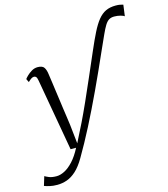

<svg xmlns="http://www.w3.org/2000/svg" viewBox="-201 -941 1138 1304"><g transform="rotate(-15 368.0 -289.0)"><path d="M39 247.5Q9 247.5 -13.5 242.2Q-36 237 -51.5 231L-32 167Q-24 172.5 -3.8 181Q16.5 189.5 50 189.5Q75.5 189.5 105.8 174.2Q136 159 167.2 125.2Q198.5 91.5 226.5 37H188L99 -468.5Q95.5 -489.5 89.5 -496.2Q83.5 -503 75 -503Q65 -503 55.2 -496.5Q45.5 -490 32 -477L20.5 -501Q25 -508 39.2 -522Q53.5 -536 73.2 -547.8Q93 -559.5 115.5 -559.5Q149.5 -559.5 161 -541.2Q172.5 -523 176 -492.5Q180.5 -462 184.8 -431.2Q189 -400.5 193.2 -369.8Q197.5 -339 201.8 -308.2Q206 -277.5 210.2 -246.5Q214.5 -215.5 219 -185Q223.5 -154.5 227.5 -124L242 10L306.5 -118.5Q333.5 -174 365.5 -245.2Q397.5 -316.5 433 -398.5Q468.5 -480.5 506.5 -568Q537 -639 561.8 -688.2Q586.5 -737.5 611.2 -768Q636 -798.5 665.5 -812.5Q695 -826.5 736 -826.5Q753.5 -826.5 767 -824Q780.5 -821.5 788 -818.5L777.5 -740Q771.5 -745.5 751 -751.2Q730.5 -757 706.5 -757Q685 -757 669.8 -747.8Q654.5 -738.5 641 -716.5Q627.5 -694.5 611 -658Q594.5 -621.5 570 -567Q506.5 -423 449.8 -301.8Q393 -180.5 340.5 -78.2Q288 24 236 112.5Q205 165.5 173 194.8Q141 224 107.5 235.8Q74 247.5 39 247.5Z"/></g></svg>

Font: Merriweather 36pt Light
Style: Italic
Weight: 300
Italic angle: -7.8°
Version: Version 2.101